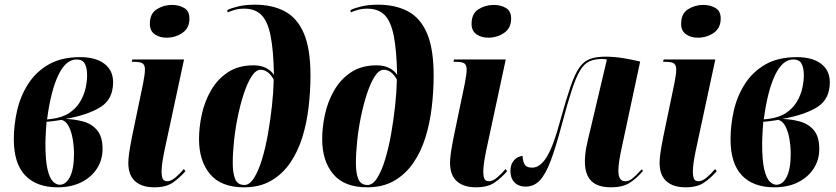

<svg xmlns="http://www.w3.org/2000/svg" viewBox="-20 -790 3571 820"><path d="M226 10Q136 10 87.5 -41Q39 -92 39 -195Q39 -256 53 -317.5Q67 -379 100 -431Q133 -483 187.5 -514.5Q242 -546 322 -546Q389 -546 426 -517.5Q463 -489 463 -439Q463 -366 409 -332.5Q355 -299 260 -282Q299 -281 335.5 -271Q372 -261 395 -233.5Q418 -206 418 -154Q418 -107 394 -70Q370 -33 327 -11.5Q284 10 226 10ZM200 -282Q247 -288 276.5 -308Q306 -328 322.5 -356Q339 -384 345.5 -413.5Q352 -443 352 -469Q352 -499 342.5 -517.5Q333 -536 307 -536Q261 -536 229 -469Q197 -402 181 -280ZM235 -1Q262 -1 279 -35Q296 -69 296 -132Q296 -165 290.5 -196.5Q285 -228 273.5 -250.5Q262 -273 243 -278Q230 -276 213 -273.5Q196 -271 179 -270Q178 -259 176.5 -238.5Q175 -218 174.5 -199.5Q174 -181 174 -176Q174 -104 183 -66.5Q192 -29 206 -15Q220 -1 235 -1Z M691 -629Q662 -629 641 -643.5Q620 -658 620 -688Q620 -732 649.5 -750.5Q679 -769 715 -769Q744 -769 766.5 -756Q789 -743 789 -711Q789 -670 759 -649.5Q729 -629 691 -629ZM639 10Q586 10 557 -16Q528 -42 528 -95Q528 -110 531.5 -136Q535 -162 544 -207L591 -433Q594 -450 596.5 -465Q599 -480 599 -494Q599 -511 590 -518.5Q581 -526 552 -526H543L545 -536H766L682 -145Q676 -115 673 -94Q670 -73 670 -55Q670 -39 674.5 -27.5Q679 -16 694 -16Q711 -16 730.5 -33Q750 -50 765 -68L772 -59Q748 -31 718.5 -10.5Q689 10 639 10Z M1022 10Q924 10 877 -46.5Q830 -103 830 -196Q830 -247 842 -302Q854 -357 881.5 -404.5Q909 -452 953.5 -481.5Q998 -511 1063 -511Q1094 -511 1116.5 -499.5Q1139 -488 1150 -470Q1148 -576 1135.5 -638Q1123 -700 1096 -726.5Q1069 -753 1023 -753Q1001 -753 983 -748Q965 -743 952 -737L951 -747Q966 -755 997 -762.5Q1028 -770 1068 -770Q1143 -770 1196.5 -741.5Q1250 -713 1278 -647Q1306 -581 1306 -468Q1306 -401 1298 -332.5Q1290 -264 1271 -203Q1252 -142 1219 -94Q1186 -46 1137.5 -18Q1089 10 1022 10ZM1024 0Q1046 0 1065 -30Q1084 -60 1099 -109.5Q1114 -159 1124.5 -218.5Q1135 -278 1141.5 -338.5Q1148 -399 1149 -450Q1126 -492 1093 -492Q1073 -492 1055 -464.5Q1037 -437 1022 -392Q1007 -347 996 -294Q985 -241 979.5 -188.5Q974 -136 974 -94Q974 -50 984.5 -25Q995 0 1024 0Z M1548 10Q1450 10 1403 -46.5Q1356 -103 1356 -196Q1356 -247 1368 -302Q1380 -357 1407.5 -404.5Q1435 -452 1479.5 -481.5Q1524 -511 1589 -511Q1620 -511 1642.5 -499.5Q1665 -488 1676 -470Q1674 -576 1661.5 -638Q1649 -700 1622 -726.5Q1595 -753 1549 -753Q1527 -753 1509 -748Q1491 -743 1478 -737L1477 -747Q1492 -755 1523 -762.5Q1554 -770 1594 -770Q1669 -770 1722.5 -741.5Q1776 -713 1804 -647Q1832 -581 1832 -468Q1832 -401 1824 -332.5Q1816 -264 1797 -203Q1778 -142 1745 -94Q1712 -46 1663.5 -18Q1615 10 1548 10ZM1550 0Q1572 0 1591 -30Q1610 -60 1625 -109.5Q1640 -159 1650.5 -218.5Q1661 -278 1667.5 -338.5Q1674 -399 1675 -450Q1652 -492 1619 -492Q1599 -492 1581 -464.5Q1563 -437 1548 -392Q1533 -347 1522 -294Q1511 -241 1505.5 -188.5Q1500 -136 1500 -94Q1500 -50 1510.5 -25Q1521 0 1550 0Z M2065 -629Q2036 -629 2015 -643.5Q1994 -658 1994 -688Q1994 -732 2023.5 -750.5Q2053 -769 2089 -769Q2118 -769 2140.5 -756Q2163 -743 2163 -711Q2163 -670 2133 -649.5Q2103 -629 2065 -629ZM2013 10Q1960 10 1931 -16Q1902 -42 1902 -95Q1902 -110 1905.5 -136Q1909 -162 1918 -207L1965 -433Q1968 -450 1970.5 -465Q1973 -480 1973 -494Q1973 -511 1964 -518.5Q1955 -526 1926 -526H1917L1919 -536H2140L2056 -145Q2050 -115 2047 -94Q2044 -73 2044 -55Q2044 -39 2048.5 -27.5Q2053 -16 2068 -16Q2085 -16 2104.5 -33Q2124 -50 2139 -68L2146 -59Q2122 -31 2092.5 -10.5Q2063 10 2013 10Z M2590 10Q2532 10 2505 -17.5Q2478 -45 2478 -100Q2478 -129 2484 -160.5Q2490 -192 2501 -235L2572 -536Q2561 -538 2550 -538Q2519 -538 2497 -528Q2475 -518 2457.5 -489Q2440 -460 2422 -405Q2404 -350 2380 -260Q2354 -162 2332 -103.5Q2310 -45 2285 -19Q2260 7 2225 7Q2195 7 2177.5 -11Q2160 -29 2160 -58Q2160 -83 2169.5 -97.5Q2179 -112 2191 -118Q2203 -124 2212 -124Q2212 -106 2219.5 -90Q2227 -74 2253 -74Q2287 -74 2315.5 -120.5Q2344 -167 2373 -276Q2398 -366 2416.5 -420Q2435 -474 2454.5 -501.5Q2474 -529 2500.5 -538.5Q2527 -548 2566 -548Q2603 -548 2642.5 -541.5Q2682 -535 2714 -527L2635 -158Q2629 -131 2625 -105.5Q2621 -80 2621 -61Q2621 -16 2650 -16Q2665 -16 2678.5 -26Q2692 -36 2721 -67L2726 -60Q2699 -28 2669 -9Q2639 10 2590 10Z M2960 -629Q2931 -629 2910 -643.5Q2889 -658 2889 -688Q2889 -732 2918.5 -750.5Q2948 -769 2984 -769Q3013 -769 3035.5 -756Q3058 -743 3058 -711Q3058 -670 3028 -649.5Q2998 -629 2960 -629ZM2908 10Q2855 10 2826 -16Q2797 -42 2797 -95Q2797 -110 2800.5 -136Q2804 -162 2813 -207L2860 -433Q2863 -450 2865.5 -465Q2868 -480 2868 -494Q2868 -511 2859 -518.5Q2850 -526 2821 -526H2812L2814 -536H3035L2951 -145Q2945 -115 2942 -94Q2939 -73 2939 -55Q2939 -39 2943.5 -27.5Q2948 -16 2963 -16Q2980 -16 2999.5 -33Q3019 -50 3034 -68L3041 -59Q3017 -31 2987.5 -10.5Q2958 10 2908 10Z M3287 10Q3197 10 3148.5 -41Q3100 -92 3100 -195Q3100 -256 3114 -317.5Q3128 -379 3161 -431Q3194 -483 3248.5 -514.5Q3303 -546 3383 -546Q3450 -546 3487 -517.5Q3524 -489 3524 -439Q3524 -366 3470 -332.5Q3416 -299 3321 -282Q3360 -281 3396.5 -271Q3433 -261 3456 -233.5Q3479 -206 3479 -154Q3479 -107 3455 -70Q3431 -33 3388 -11.5Q3345 10 3287 10ZM3261 -282Q3308 -288 3337.5 -308Q3367 -328 3383.5 -356Q3400 -384 3406.5 -413.5Q3413 -443 3413 -469Q3413 -499 3403.5 -517.5Q3394 -536 3368 -536Q3322 -536 3290 -469Q3258 -402 3242 -280ZM3296 -1Q3323 -1 3340 -35Q3357 -69 3357 -132Q3357 -165 3351.5 -196.5Q3346 -228 3334.5 -250.5Q3323 -273 3304 -278Q3291 -276 3274 -273.5Q3257 -271 3240 -270Q3239 -259 3237.5 -238.5Q3236 -218 3235.5 -199.5Q3235 -181 3235 -176Q3235 -104 3244 -66.5Q3253 -29 3267 -15Q3281 -1 3296 -1Z"/></svg>

Font: Noto Serif Display ExtraCondensed ExtraBold
Style: Italic
Weight: 800
Width: 2
Italic angle: -12°
Designer: Monotype Design Team
Foundry: Monotype Imaging Inc.
Version: Version 2.009